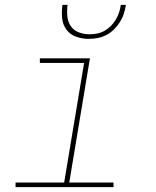

<svg xmlns="http://www.w3.org/2000/svg" viewBox="-20 -770 640 790"><path d="M44 0V-19H244L326 -511H144V-530H350L265 -19H447V0ZM345 -610Q318 -610 293 -619Q268 -628 253 -648.5Q238 -669 235.5 -696Q233 -723 237 -750H258Q255 -727 257 -704Q259 -681 271 -663Q283 -645 304 -637Q325 -629 348 -629Q364 -629 379.5 -632Q395 -635 409.5 -643Q424 -651 436 -663Q448 -675 456.5 -689.5Q465 -704 470 -719Q475 -734 477 -750H498Q495 -731 489.5 -713.5Q484 -696 473.5 -679.5Q463 -663 449 -649Q435 -635 417.5 -626Q400 -617 381.5 -613.5Q363 -610 345 -610Z"/></svg>

Font: Iosevka Curly ThExObl
Style: Regular
Weight: 100
Width: 7
Italic angle: -9°
Monospace: yes
Designer: Belleve Invis
Foundry: Belleve Invis
Version: Version 11.1.0; ttfautohint (v1.8.3)